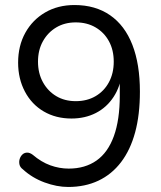

<svg xmlns="http://www.w3.org/2000/svg" viewBox="-20 -734 640 763"><path d="M251 9Q206 9 157 -9Q108 -27 71 -61Q60 -69 57.5 -80Q55 -91 58 -101.5Q61 -112 68.5 -119.5Q76 -127 87 -127.5Q98 -128 110 -119Q144 -90 180 -77Q216 -64 253 -64Q318 -64 363.5 -96Q409 -128 432.5 -193Q456 -258 456 -354V-447H465Q459 -391 431.5 -349Q404 -307 361 -285Q318 -263 264 -263Q202 -263 154 -291Q106 -319 79 -370Q52 -421 52 -485Q52 -552 80.5 -603.5Q109 -655 159.5 -684.5Q210 -714 276 -714Q359 -714 417.5 -673.5Q476 -633 506 -556Q536 -479 536 -370Q536 -278 517 -208Q498 -138 461 -89.5Q424 -41 371 -16Q318 9 251 9ZM281 -332Q326 -332 360 -352Q394 -372 413 -407.5Q432 -443 432 -489Q432 -535 413 -570Q394 -605 360 -625Q326 -645 281 -645Q237 -645 203.5 -625Q170 -605 150.5 -570Q131 -535 131 -489Q131 -443 150.5 -407.5Q170 -372 203.5 -352Q237 -332 281 -332Z"/></svg>

Font: Nunito ExtraLight
Style: Regular
Weight: 400
Version: Version 3.602